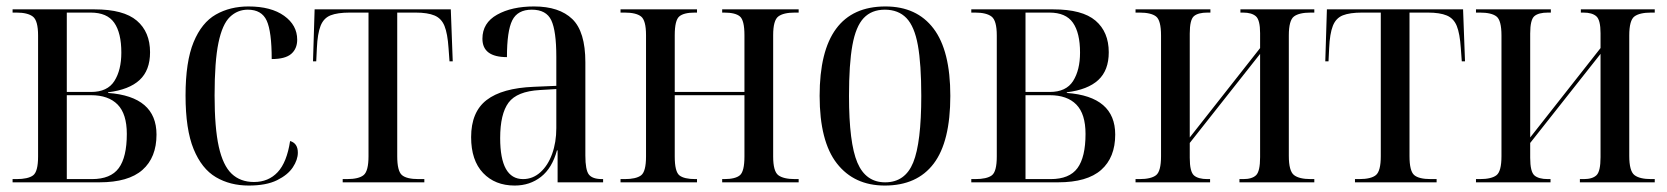

<svg xmlns="http://www.w3.org/2000/svg" viewBox="-20 -565 5166 595"><path d="M19 0V-10H31Q67 -10 82.5 -21.5Q98 -33 98 -80V-455Q98 -501 82 -513.5Q66 -526 31 -526H19V-536H273Q363 -536 404 -501Q445 -466 445 -403Q445 -347 412.5 -317Q380 -287 315 -279V-277Q465 -266 465 -148Q465 -77 421.5 -38.5Q378 0 288 0ZM262 -280Q313 -280 334.5 -314Q356 -348 356 -402Q356 -463 334 -494.5Q312 -526 261 -526H187V-280ZM265 -10Q323 -10 348 -44Q373 -78 373 -150Q373 -212 344.5 -241Q316 -270 262 -270H187V-10Z M751 10Q693 10 649 -16Q605 -42 580 -103Q555 -164 555 -269Q555 -374 580 -434.5Q605 -495 649 -520Q693 -545 750 -545Q820 -545 860.5 -516Q901 -487 901 -442Q901 -414 882.5 -398Q864 -382 822 -382Q822 -467 806.5 -501Q791 -535 748 -535Q716 -535 692.5 -512.5Q669 -490 657 -432.5Q645 -375 645 -269Q645 -169 658 -110.5Q671 -52 698 -26.5Q725 -1 767 -1Q812 -1 840.5 -31.5Q869 -62 879 -128Q903 -121 903 -92Q903 -70 887.5 -46.5Q872 -23 838.5 -6.5Q805 10 751 10Z M1042 0V-10H1055Q1092 -10 1107 -22.5Q1122 -35 1122 -81V-526H1064Q1026 -526 1004.5 -517.5Q983 -509 973.5 -485Q964 -461 962 -416L960 -375H950L955 -536H1377L1383 -375H1373L1370 -416Q1367 -461 1357.5 -484.5Q1348 -508 1326.5 -517Q1305 -526 1268 -526H1211V-81Q1211 -35 1225.5 -22.5Q1240 -10 1277 -10H1295V0Z M1575 10Q1514 10 1477 -29Q1440 -68 1440 -140Q1440 -218 1488 -255Q1536 -292 1634 -296L1704 -299V-389Q1704 -469 1688.5 -502Q1673 -535 1628 -535Q1584 -535 1567.5 -502Q1551 -469 1551 -388Q1475 -388 1475 -445Q1475 -494 1520.5 -519.5Q1566 -545 1635 -545Q1713 -545 1753.5 -506Q1794 -467 1794 -372V-83Q1794 -38 1805 -24Q1816 -10 1846 -10H1849V0H1708V-99H1706Q1691 -44 1656.5 -17Q1622 10 1575 10ZM1601 -10Q1631 -10 1654.5 -31Q1678 -52 1691 -88Q1704 -124 1704 -168V-289L1653 -286Q1582 -282 1556 -247Q1530 -212 1530 -137Q1530 -10 1601 -10Z M1903 0V-10H1916Q1951 -10 1966.5 -21.5Q1982 -33 1982 -80V-456Q1982 -502 1966.5 -514Q1951 -526 1916 -526H1903V-536H2140V-526H2133Q2099 -526 2085 -514Q2071 -502 2071 -456V-280H2287V-456Q2287 -502 2273 -514Q2259 -526 2224 -526H2218V-536H2455V-526H2443Q2408 -526 2392 -514Q2376 -502 2376 -456V-80Q2376 -34 2392 -22Q2408 -10 2444 -10H2455V0H2218V-10H2224Q2259 -10 2273 -22Q2287 -34 2287 -80V-270H2071V-80Q2071 -33 2085.5 -21.5Q2100 -10 2135 -10H2140V0Z M2722 10Q2627 10 2573.5 -58.5Q2520 -127 2520 -268Q2520 -545 2724 -545Q2821 -545 2873 -476.5Q2925 -408 2925 -268Q2925 -126 2873.5 -58Q2822 10 2722 10ZM2723 0Q2785 0 2810 -61.5Q2835 -123 2835 -268Q2835 -366 2824.5 -424.5Q2814 -483 2789 -509Q2764 -535 2722 -535Q2681 -535 2656.5 -509Q2632 -483 2621.5 -424.5Q2611 -366 2611 -268Q2611 -122 2637 -61Q2663 0 2723 0Z M2990 0V-10H3002Q3038 -10 3053.5 -21.5Q3069 -33 3069 -80V-455Q3069 -501 3053 -513.5Q3037 -526 3002 -526H2990V-536H3244Q3334 -536 3375 -501Q3416 -466 3416 -403Q3416 -347 3383.5 -317Q3351 -287 3286 -279V-277Q3436 -266 3436 -148Q3436 -77 3392.5 -38.5Q3349 0 3259 0ZM3233 -280Q3284 -280 3305.5 -314Q3327 -348 3327 -402Q3327 -463 3305 -494.5Q3283 -526 3232 -526H3158V-280ZM3236 -10Q3294 -10 3319 -44Q3344 -78 3344 -150Q3344 -212 3315.5 -241Q3287 -270 3233 -270H3158V-10Z M3499 0V-10H3511Q3547 -10 3562.5 -22Q3578 -34 3578 -81V-455Q3578 -502 3562.5 -514Q3547 -526 3511 -526H3499V-536H3731V-526H3722Q3693 -526 3680 -515Q3667 -504 3667 -461V-139L3885 -416V-462Q3885 -503 3872 -514.5Q3859 -526 3832 -526H3824V-536H4053V-526H4042Q4006 -526 3990 -514Q3974 -502 3974 -455V-82Q3974 -35 3990 -22.5Q4006 -10 4042 -10H4053V0H3821V-10H3833Q3860 -10 3872.5 -22Q3885 -34 3885 -78V-398L3667 -122V-76Q3667 -33 3680 -21.5Q3693 -10 3722 -10H3730V0Z M4179 0V-10H4192Q4229 -10 4244 -22.5Q4259 -35 4259 -81V-526H4201Q4163 -526 4141.5 -517.5Q4120 -509 4110.5 -485Q4101 -461 4099 -416L4097 -375H4087L4092 -536H4514L4520 -375H4510L4507 -416Q4504 -461 4494.5 -484.5Q4485 -508 4463.5 -517Q4442 -526 4405 -526H4348V-81Q4348 -35 4362.5 -22.5Q4377 -10 4414 -10H4432V0Z M4554 0V-10H4566Q4602 -10 4617.5 -22Q4633 -34 4633 -81V-455Q4633 -502 4617.5 -514Q4602 -526 4566 -526H4554V-536H4786V-526H4777Q4748 -526 4735 -515Q4722 -504 4722 -461V-139L4940 -416V-462Q4940 -503 4927 -514.5Q4914 -526 4887 -526H4879V-536H5108V-526H5097Q5061 -526 5045 -514Q5029 -502 5029 -455V-82Q5029 -35 5045 -22.5Q5061 -10 5097 -10H5108V0H4876V-10H4888Q4915 -10 4927.5 -22Q4940 -34 4940 -78V-398L4722 -122V-76Q4722 -33 4735 -21.5Q4748 -10 4777 -10H4785V0Z"/></svg>

Font: Noto Serif Display Condensed
Style: Regular
Weight: 400
Width: 3
Designer: Monotype Design Team
Foundry: Monotype Imaging Inc.
Version: Version 2.009